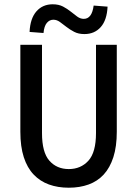

<svg xmlns="http://www.w3.org/2000/svg" viewBox="-20 -864 640 896"><path d="M301 12Q250 12 208.5 -3Q167 -18 137 -49.5Q107 -81 91 -130.5Q75 -180 75 -249V-655H176V-243Q176 -153 210.5 -114Q245 -75 301 -75Q357 -75 392.5 -114Q428 -153 428 -243V-655H525V-249Q525 -180 509 -130.5Q493 -81 464 -49.5Q435 -18 393.5 -3Q352 12 301 12ZM374 -705Q346 -705 326 -715.5Q306 -726 290 -738.5Q274 -751 259.5 -761.5Q245 -772 229 -772Q211 -772 198.5 -757Q186 -742 183 -710L118 -715Q121 -778 150 -811Q179 -844 226 -844Q254 -844 274 -833.5Q294 -823 310 -810Q326 -797 340.5 -786.5Q355 -776 371 -776Q409 -776 417 -838L482 -833Q479 -770 450 -737.5Q421 -705 374 -705Z"/></svg>

Font: SauceCodePro Nerd Font Mono
Style: Regular
Weight: 500
Monospace: yes
Designer: Paul D. Hunt, Teo Tuominen
Foundry: Adobe Systems Incorporated
Version: Version 2.030;PS 1.000;hotconv 16.6.51;makeotf.lib2.5.65220;